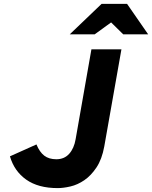

<svg xmlns="http://www.w3.org/2000/svg" viewBox="-20 -953 780 985"><path d="M550 -838 466 -777H338L501 -933H632L740 -777H612ZM276 12Q176 12 114.5 -31.5Q53 -75 31 -151L167 -212Q183 -173 207 -154.5Q231 -136 269 -136Q310 -136 335 -164Q360 -192 368 -239L449 -700H603L515 -202Q503 -136 475 -94Q447 -52 412.5 -28.5Q378 -5 341.5 3.5Q305 12 276 12Z"/></svg>

Font: Overpass Heavy
Style: Italic
Weight: 900
Italic angle: -10°
Designer: Delve Withrington, Dave Bailey
Foundry: Delve Fonts
Version: Version 3.000;DELV;Overpass